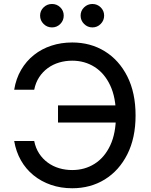

<svg xmlns="http://www.w3.org/2000/svg" viewBox="-20 -955 772 984"><path d="M350.1 9.8Q291.5 9.8 241.2 -7.6Q190.9 -24.9 151.6 -56.9Q112.3 -88.9 87.2 -133.3Q62 -177.7 52.7 -232.4H155.3Q162.6 -195.8 180.7 -168.2Q198.7 -140.6 224.9 -121.6Q251 -102.5 283 -93Q314.9 -83.5 350.1 -83.5Q414.1 -83.5 464.8 -115.5Q515.6 -147.5 544.9 -209.7Q574.2 -272 574.2 -363.3Q574.2 -454.6 544.9 -517.1Q515.6 -579.6 464.8 -611.8Q414.1 -644 350.1 -644Q314.9 -644 283 -634.5Q251 -625 224.9 -606Q198.7 -586.9 180.7 -559.3Q162.6 -531.7 155.3 -495.1H52.7Q62 -552.2 88.4 -597.2Q114.7 -642.1 154.1 -673.3Q193.4 -704.6 243.2 -720.9Q293 -737.3 350.1 -737.3Q443.8 -737.3 517.1 -692.1Q590.3 -647 632.6 -563.2Q674.8 -479.5 674.8 -363.3Q674.8 -248 632.6 -164.3Q590.3 -80.6 517.1 -35.4Q443.8 9.8 350.1 9.8ZM277.3 -327.1V-415H607.4V-327.1ZM453.6 -814.5Q428.7 -814.5 410.9 -832.3Q393.1 -850.1 393.1 -875Q393.1 -899.9 410.9 -917.2Q428.7 -934.6 453.6 -934.6Q478.5 -934.6 496.1 -917.2Q513.7 -899.9 513.7 -875Q513.7 -850.1 496.1 -832.3Q478.5 -814.5 453.6 -814.5ZM246.6 -814.5Q221.2 -814.5 203.4 -832.3Q185.5 -850.1 185.5 -875Q185.5 -899.9 203.4 -917.2Q221.2 -934.6 246.6 -934.6Q271.5 -934.6 289.1 -917.2Q306.6 -899.9 306.6 -875Q306.6 -850.1 289.1 -832.3Q271.5 -814.5 246.6 -814.5Z"/></svg>

Font: Inter Cardless
Style: Regular
Weight: 400
Designer: Rasmus Andersson
Foundry: rsms
Version: Version 4.001;git-9221beed3